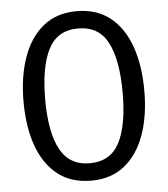

<svg xmlns="http://www.w3.org/2000/svg" viewBox="-52 -764 720 823"><g transform="rotate(-5 307.5 -352.5)"><path d="M567.7 -352.3Q567.7 -245.1 538.5 -163.1Q509.2 -81 451.5 -34.6Q393.8 11.8 307.7 11.8Q221.5 11.8 163.8 -33.6Q106.2 -79 76.9 -160.5Q47.7 -242.1 47.7 -351.3Q47.7 -458.5 76.9 -541Q106.2 -623.6 163.8 -670.5Q221.5 -717.4 307.7 -717.4Q393.8 -717.4 451.5 -671.8Q509.2 -626.2 538.5 -543.8Q567.7 -461.5 567.7 -352.3ZM474.4 -352.3Q474.4 -493.3 435.6 -568.2Q396.9 -643.1 307.7 -643.1Q218.5 -643.1 179.7 -567.7Q141 -492.3 141 -351.3Q141 -210.3 181 -136.7Q221 -63.1 307.7 -63.1Q396.9 -63.1 435.6 -137.2Q474.4 -211.3 474.4 -352.3Z"/></g></svg>

Font: FiraCode Nerd Font
Style: Regular
Weight: 400
Designer: Carrois Corporate, Edenspiekermann AG, Nikita Prokopov
Foundry: Carrois Corporate, Edenspiekermann AG, Nikita Prokopov
Version: Version 6.002;Nerd Fonts 3.4.0